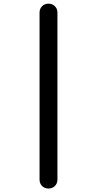

<svg xmlns="http://www.w3.org/2000/svg" viewBox="-20 -830 540 1069"><path d="M200.2 169.9V-759.8Q200.2 -781.2 214.4 -795.4Q228.5 -809.6 250 -809.6Q271.5 -809.6 285.6 -795.4Q299.8 -781.2 299.8 -759.8V169.9Q299.8 191.4 285.6 205.6Q271.5 219.7 250 219.7Q228.5 219.7 214.4 205.6Q200.2 191.4 200.2 169.9Z"/></svg>

Font: Rounded-X Mgen+ 1mn medium
Style: Regular
Weight: 500
Designer: [Source Han Sans]
Ryoko NISHIZUKA  (kana & ideographs); Paul D. Hunt (Latin, Greek & Cyrillic); Wenlong ZHANG  (bopomofo
Version: Version 1.059.20150602